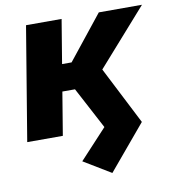

<svg xmlns="http://www.w3.org/2000/svg" viewBox="-84 -616 822 903"><g transform="rotate(-10 327.0 -164.5)"><path d="M379.9 212.4 250 133.8 380.4 -6.8 271.5 -212.4 410.2 -289.6 558.1 0ZM10.7 0 100.6 -542.5H270.5L180.7 0ZM177.2 -205.6 196.8 -333H281.2L448.2 -542.5H654.3L356.4 -205.6Z"/></g></svg>

Font: Inter 16pt ExtraBold
Style: Italic
Weight: 800
Italic angle: -9.3988°
Version: Version 4.001;git-66647c0bb